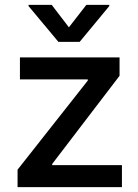

<svg xmlns="http://www.w3.org/2000/svg" viewBox="-20 -765 564 785"><path d="M51.8 -71.3 338.9 -435.5V-440.4H61.5V-530.3H468.8V-455.1L193.4 -94.7V-89.8H478.5V0H51.8ZM261.7 -653.3 333 -745.1H426.8V-740.2L305.7 -593.8H218.8L96.7 -740.2V-745.1H191.4Z"/></svg>

Font: Pretendard Std Medium
Style: Regular
Weight: 500
Designer: Base glyphs from Inter by Rasmus Andersson; Hangeul glyphs from Noto Sans CJK(Source Han Sans) by Jang Soo-young and Kan
Foundry: Kil Hyung-jin
Version: Version 1.309